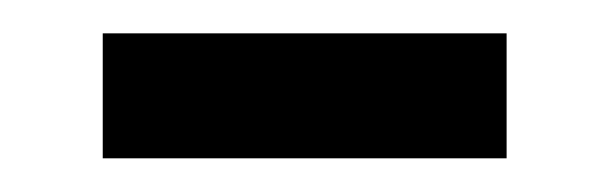

<svg xmlns="http://www.w3.org/2000/svg" viewBox="-20 -325 362 114"><path d="M41 -231V-305.2H280.8V-231Z"/></svg>

Font: f0_46866 
Style: Regular
Weight: 400
Foundry: Ascender Corporation
Version: Version 1.10